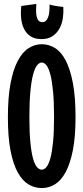

<svg xmlns="http://www.w3.org/2000/svg" viewBox="-20 -936 423 973"><path d="M362.8 -341.8Q362.8 -243.7 349.4 -175.3Q335.9 -106.9 313 -64.2Q290 -21.5 258.8 -2.2Q227.5 17.1 191.9 17.1Q156.2 17.1 125 -1.2Q93.8 -19.5 70.3 -61.5Q46.9 -103.5 33.4 -172.4Q20 -241.2 20 -341.8Q20 -442.9 33.4 -513.4Q46.9 -584 70.3 -628.2Q93.8 -672.4 125 -692.1Q156.2 -711.9 191.9 -711.9Q227.5 -711.9 258.8 -692.6Q290 -673.3 313 -629.4Q335.9 -585.4 349.4 -514.9Q362.8 -444.3 362.8 -341.8ZM253.9 -341.8Q253.9 -418.5 249 -471.2Q244.1 -523.9 235.6 -556.9Q227.1 -589.8 215.8 -604.5Q204.6 -619.1 191.9 -619.1Q178.7 -619.1 167.2 -604.2Q155.8 -589.4 147.2 -556.4Q138.7 -523.4 133.8 -470.5Q128.9 -417.5 128.9 -341.8Q128.9 -266.6 133.8 -215.6Q138.7 -164.6 147.2 -133.5Q155.8 -102.5 167.2 -89.4Q178.7 -76.2 191.9 -76.2Q204.6 -76.2 215.8 -90.1Q227.1 -104 235.6 -135.5Q244.1 -167 249 -217.8Q253.9 -268.6 253.9 -341.8ZM300.8 -900.9Q302.7 -873 298.6 -844.2Q294.4 -815.4 281.5 -791.7Q268.6 -768.1 246.3 -752.9Q224.1 -737.8 189.9 -737.8Q158.2 -737.8 137 -750.7Q115.7 -763.7 103.5 -786.4Q91.3 -809.1 87.6 -839.6Q84 -870.1 87.9 -905.8L164.1 -916Q163.1 -900.4 162.8 -884Q162.6 -867.7 165.3 -854.2Q168 -840.8 174.8 -832.3Q181.6 -823.7 194.8 -823.7Q205.6 -823.7 212.6 -830.6Q219.7 -837.4 224.1 -849.6Q228.5 -861.8 230 -877.9Q231.4 -894 231 -913.1Q241.2 -909.7 253.4 -907.5Q265.6 -905.3 276.4 -903.8Q289.1 -901.9 300.8 -900.9Z"/></svg>

Font: Mouse Memoirs
Style: Regular
Weight: 400
Version: Version 1.000